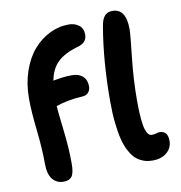

<svg xmlns="http://www.w3.org/2000/svg" viewBox="-87 -828 903 959"><g transform="rotate(-10 364.5 -349.0)"><path d="M617.2 22.9Q600.1 22.9 585.9 20.3Q571.8 17.6 554.7 9Q537.6 0.5 524.2 -13.7Q510.7 -27.8 497.8 -52.7Q484.9 -77.6 476.3 -111.3Q467.8 -145 462.4 -194.6Q457 -244.1 457 -305.2Q457 -508.8 486.8 -682.1Q492.7 -716.8 506.8 -732.4Q521 -748 545.9 -748Q615.2 -748 615.2 -643.1Q615.2 -617.2 602.5 -504.9Q589.8 -392.6 589.8 -285.2Q589.8 -229.5 593.3 -192.4Q596.7 -155.3 603 -136.7Q609.4 -118.2 616.7 -111.1Q624 -104 633.8 -104Q645 -104 656.2 -107.4Q667.5 -110.8 671.9 -110.8Q714.8 -110.8 714.8 -60.1Q714.8 -22.9 686.8 0Q658.7 22.9 617.2 22.9ZM159.2 49.8Q123 49.8 102.5 23.4Q82 -2.9 82 -53.2Q82 -131.3 71 -228.3Q60.1 -325.2 60.1 -389.2Q60.1 -463.4 81.5 -526.4Q103 -589.4 138.9 -631.1Q174.8 -672.9 221.7 -696Q268.6 -719.2 319.8 -719.2Q349.1 -719.2 370.6 -703.1Q392.1 -687 392.1 -655.8Q392.1 -616.2 350.1 -603Q275.9 -582 241.2 -548.1Q206.5 -514.2 195.8 -456.1Q248 -466.8 291 -466.8Q326.7 -466.8 346.4 -448.2Q366.2 -429.7 366.2 -397Q366.2 -378.9 355 -366.2Q343.8 -353.5 323.2 -353Q248.5 -348.6 189.9 -328.1Q190.9 -304.2 202.4 -208Q213.9 -111.8 213.9 -33.2Q213.9 14.6 201.2 32.2Q188.5 49.8 159.2 49.8Z"/></g></svg>

Font: Shantell Sans Bouncy
Style: Regular
Weight: 600
Designer: Stephen Nixon, Anya Danilova, Shantell Martin
Foundry: Arrow Type
Version: Version 1.006;[9816181b4]